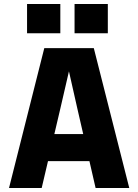

<svg xmlns="http://www.w3.org/2000/svg" viewBox="-20 -938 690 958"><path d="M130 -134V-269H541V-134ZM201 -698H448L625 0H457L366 -396L324 -582L281 -396L188 0H25ZM352 -772V-918H518V-772ZM115 -772V-918H281V-772Z"/></svg>

Font: Azeret Mono Thin
Style: Bold
Weight: 700
Version: Version 1.002